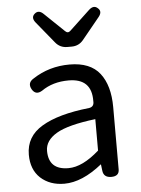

<svg xmlns="http://www.w3.org/2000/svg" viewBox="-57 -868 678 925"><g transform="rotate(-5 282.0 -405.0)"><path d="M217 13Q147 13 102 -28Q58 -69 58 -141Q58 -229 137 -276Q217 -324 367 -340Q392 -344 390 -371Q392 -481 280 -481Q203 -481 149 -443Q117 -423 99 -454Q81 -486 113 -505Q192 -557 291 -557Q391 -557 437 -498Q483 -439 483 -334V-33Q483 0 445 0Q408 0 404 -33L400 -65Q303 13 217 13ZM243 -60Q311 -60 392 -132V-284Q259 -268 203 -235Q147 -202 147 -152Q147 -60 243 -60ZM288 -642Q253 -642 231 -669L146 -773Q126 -798 145 -815Q165 -833 188 -811L284 -719Q297 -706 310 -719L408 -811Q432 -833 451 -815Q471 -798 451 -773L366 -669Q344 -642 309 -642Z"/></g></svg>

Font: Swei Gothic CJK TC Regular
Style: Regular
Weight: 400
Version: Version 2.129